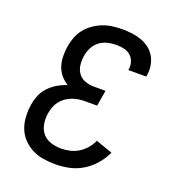

<svg xmlns="http://www.w3.org/2000/svg" viewBox="-136 -849 872 962"><g transform="rotate(20 300.0 -367.5)"><path d="M268 8Q235 8 203 3Q171 -2 143.5 -16Q116 -30 94.5 -52Q73 -74 61.5 -103Q50 -132 48 -164.5Q46 -197 51 -230Q55 -256 65.5 -282Q76 -308 95.5 -328.5Q115 -349 139.5 -363.5Q164 -378 190 -386Q169 -399 152.5 -418.5Q136 -438 128 -462.5Q120 -487 119.5 -514Q119 -541 123 -567Q127 -593 136.5 -618Q146 -643 162.5 -664Q179 -685 202 -701Q225 -717 249.5 -726.5Q274 -736 300 -739.5Q326 -743 351 -743Q378 -743 403.5 -740Q429 -737 453 -728.5Q477 -720 497 -705Q517 -690 529.5 -669Q542 -648 546.5 -622.5Q551 -597 547 -571Q547 -568 546.5 -565.5Q546 -563 545 -561H449Q450 -562 450 -563.5Q450 -565 451 -566Q454 -587 447.5 -606Q441 -625 426.5 -637.5Q412 -650 392 -654.5Q372 -659 351 -659Q329 -659 305.5 -653.5Q282 -648 262.5 -633.5Q243 -619 232 -597.5Q221 -576 217 -553Q213 -529 215.5 -504.5Q218 -480 231 -461Q244 -442 266.5 -433Q289 -424 314 -424H378L364 -340H300Q283 -340 265.5 -337.5Q248 -335 231 -328.5Q214 -322 198.5 -311Q183 -300 172 -285.5Q161 -271 155 -254Q149 -237 146 -220Q141 -191 146 -162.5Q151 -134 168 -113.5Q185 -93 212 -84.5Q239 -76 268 -76Q291 -76 314.5 -81.5Q338 -87 359 -100Q380 -113 396.5 -132Q413 -151 423 -174L512 -143Q496 -108 470 -78Q444 -48 411 -28Q378 -8 341 0Q304 8 268 8Z"/></g></svg>

Font: Iosevka Curly Medium Extended
Style: Italic
Weight: 500
Width: 7
Italic angle: -9°
Monospace: yes
Designer: Belleve Invis
Foundry: Belleve Invis
Version: Version 11.1.0; ttfautohint (v1.8.3)